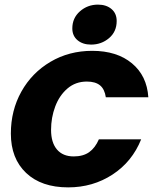

<svg xmlns="http://www.w3.org/2000/svg" viewBox="-20 -799 673 831"><path d="M27 -221Q27 -321 72.5 -402.5Q118 -484 198.5 -531.5Q279 -579 379 -579Q486 -579 551 -525Q616 -471 622 -378H438Q433 -413 413 -429.5Q393 -446 356 -446Q307 -446 272 -416Q237 -386 219 -338Q201 -290 201 -237Q201 -182 226.5 -152Q252 -122 299 -122Q340 -122 366 -140.5Q392 -159 408 -196H591Q552 -99 467 -43.5Q382 12 275 12Q159 12 93 -50.5Q27 -113 27 -221ZM293 -676Q293 -721 326 -750Q359 -779 404 -779Q440 -779 462.5 -760Q485 -741 485 -708Q485 -662 452 -634Q419 -606 374 -606Q338 -606 315.5 -625Q293 -644 293 -676Z"/></svg>

Font: Open Sauce One Black Italic
Style: Regular
Weight: 900
Italic angle: -10°
Designer: Alfredo Marco Pradil
Foundry: Creative Sauce Fz LLC
Version: Version 1.477